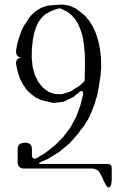

<svg xmlns="http://www.w3.org/2000/svg" viewBox="-20 -775 540 855"><path d="M58.6 -111.3Q58.6 -139.6 92.8 -139.6Q122.1 -139.6 122.1 -110.4V-87.9Q122.1 -58.6 147.5 -73.2L179.7 -92.8L223.6 -127L261.7 -165L293.9 -208L319.3 -254.9L337.9 -305.7L350.6 -356.4Q348.6 -378.9 332 -364.3L306.6 -342.8L263.7 -322.3L218.8 -316.4L175.8 -326.2L162.1 -330.1L138.7 -340.8L118.2 -356.4L98.6 -375L83 -398.4L69.3 -423.8L59.6 -452.1L51.8 -488.3Q48.8 -517.6 78.1 -518.6Q48.8 -518.6 51.8 -552.7L57.6 -583L66.4 -612.3L76.2 -639.6L88.9 -664.1L96.7 -674.8L103.5 -685.5L115.2 -703.1L137.7 -724.6L163.1 -740.2L191.4 -750L226.6 -752.9L258.8 -754.9L289.1 -750L317.4 -737.3L356.4 -707L376 -684.6L392.6 -658.2L406.2 -628.9L417 -595.7L424.8 -558.6L429.7 -518.6L430.7 -475.6L427.7 -438.5L420.9 -393.6L413.1 -351.6L401.4 -312.5L387.7 -276.4L372.1 -243.2L353.5 -213.9L337.9 -194.3L330.1 -182.6L291 -137.7L245.1 -99.6L193.4 -67.4L166 -55.7Q139.6 -44.9 168.9 -44.9H458Q478.5 -44.9 477.5 -24.4V18.6V30.3L474.6 48.8Q464.8 70.3 452.1 49.8L440.4 27.3L435.5 15.6L428.7 2.9Q418 -24.4 388.7 -24.4H87.9Q58.6 -24.4 58.6 -53.7ZM224.6 -732.4 201.2 -722.7 180.7 -710.9 165 -695.3 151.4 -676.8 140.6 -654.3 131.8 -627 126 -595.7 122.1 -558.6 121.1 -518.6 125 -478.5 134.8 -441.4 150.4 -410.2 170.9 -384.8 195.3 -366.2 223.6 -356.4 254.9 -355.5 293 -367.2 335 -393.6 356.4 -413.1 357.4 -423.8 358.4 -491.2 357.4 -537.1 353.5 -577.1 347.7 -613.3 337.9 -644.5 327.1 -669.9 313.5 -691.4 296.9 -709 278.3 -723.6 247.1 -738.3Z"/></svg>

Font: B2 Hana
Style: Regular
Weight: 500
Version: 2020-08-05; (max)